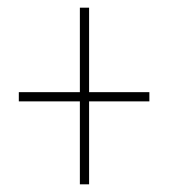

<svg xmlns="http://www.w3.org/2000/svg" viewBox="-20 -603 439 500"><path d="M212 -363H369V-339H212V-123H188V-339H29V-363H188V-583H212Z"/></svg>

Font: Noto Sans Khmer ExtraCondensed Thin
Style: Regular
Weight: 250
Width: 2
Designer: Danh Hong and the Monotype Design Team
Foundry: Monotype Imaging Inc.
Version: Version 2.004